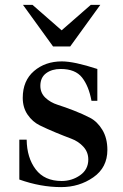

<svg xmlns="http://www.w3.org/2000/svg" viewBox="-20 -753 503 785"><path d="M378 -471V-341H354Q343 -401 315.5 -436Q288 -471 228 -471Q192 -471 168.5 -453.5Q145 -436 145 -402Q145 -373 165.5 -353.5Q186 -334 216 -324.5Q246 -315 282 -301Q318 -287 348 -271.5Q378 -256 398.5 -222Q419 -188 419 -140Q419 -68 361.5 -28Q304 12 230 12Q146 12 59 -19V-182H89Q90 -108 126 -60.5Q162 -13 232 -13Q274 -13 307.5 -36.5Q341 -60 341 -101Q341 -131 321 -153Q301 -175 271.5 -186Q242 -197 207 -211.5Q172 -226 142.5 -240.5Q113 -255 93 -284Q73 -313 73 -353Q73 -423 119 -462.5Q165 -502 233 -502Q283 -502 378 -471ZM197 -563 74 -733H113L232 -629L351 -733H390L267 -563Z"/></svg>

Font: Justus
Style: Oldstyle
Weight: 500
Version: Version 001.000